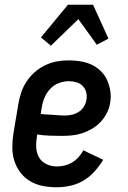

<svg xmlns="http://www.w3.org/2000/svg" viewBox="-20 -783 540 811"><path d="M220 8Q190 8 161 2.5Q132 -3 107.5 -17.5Q83 -32 66 -54.5Q49 -77 40.5 -104Q32 -131 32 -161Q32 -191 37 -221L57 -341Q61 -366 69 -390.5Q77 -415 91.5 -437.5Q106 -460 126.5 -478Q147 -496 171 -507.5Q195 -519 220 -523.5Q245 -528 270 -528Q295 -528 320 -524Q345 -520 366.5 -510Q388 -500 405.5 -483Q423 -466 432.5 -444.5Q442 -423 446 -398.5Q450 -374 445 -348Q442 -327 431.5 -306Q421 -285 405 -268Q389 -251 368.5 -239Q348 -227 326.5 -220Q305 -213 283 -211Q261 -209 240 -209Q214 -209 188.5 -210Q163 -211 137 -215L136 -207Q132 -184 133 -160.5Q134 -137 145 -118Q156 -99 176.5 -89.5Q197 -80 220 -80Q237 -80 253.5 -84Q270 -88 285 -97Q300 -106 312 -119.5Q324 -133 332 -148L416 -108Q400 -82 379.5 -59Q359 -36 333 -20.5Q307 -5 277.5 1.5Q248 8 220 8ZM255 -295Q269 -295 284 -298.5Q299 -302 312.5 -310.5Q326 -319 334.5 -333Q343 -347 345 -361Q348 -378 344 -393.5Q340 -409 329 -420Q318 -431 303 -435.5Q288 -440 271 -440Q250 -440 228.5 -432Q207 -424 191.5 -407Q176 -390 167.5 -369Q159 -348 156 -327L152 -302Q164 -300 177 -299.5Q190 -299 203 -298Q216 -297 229 -296Q242 -295 255 -295ZM195 -590 153 -625 267 -763H373L438 -620L389 -594L311 -702Z"/></svg>

Font: Iosevka Curly Slab Semibold
Style: Italic
Weight: 600
Italic angle: -9°
Monospace: yes
Designer: Belleve Invis
Foundry: Belleve Invis
Version: Version 22.1.2; ttfautohint (v1.8.4)